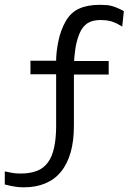

<svg xmlns="http://www.w3.org/2000/svg" viewBox="-20 -590 575 803"><path d="M491.2 -479 498 -543.5C488.3 -548.8 479.5 -553.2 471.2 -556.6C462.9 -560.1 455.1 -563 447.8 -564.9C440.4 -566.9 432.6 -568.4 424.8 -568.8C417 -569.3 407.7 -569.8 397.5 -569.8C362.8 -569.8 334 -564.5 310.5 -553.7C287.1 -543 268.6 -525.4 254.4 -500.5C240.2 -475.6 230.5 -448.2 224.1 -417.5C217.8 -386.7 214.8 -359.9 214.8 -335.9H107.4V-279.3H214.8V-62.5C214.8 -28.8 211.9 1 206.5 26.4C201.2 51.8 192.4 72.8 180.7 88.9C168.9 105 153.8 117.2 134.8 124.5C115.7 131.8 93.8 135.7 68.4 135.7C62 135.7 56.2 135.7 50.8 135.3C45.4 134.8 40.5 134.3 35.6 133.8C30.8 133.3 25.4 132.3 20 130.9C14.6 129.4 7.8 128.4 0 127V181.6L25.4 187.5L44.9 190.9C50.8 191.9 56.6 192.4 62 192.9C67.4 193.4 73.7 193.4 80.1 193.4C113.3 193.4 143.1 188 168.9 177.2C194.8 166.5 216.8 150.4 234.9 128.4C252.9 106.4 266.1 79.6 275.4 47.4C284.7 15.1 289.1 -22 289.1 -64.5V-278.3H434.6V-335H290V-335.4C290 -341.3 291.5 -357.9 294.9 -384.3C297.9 -406.2 303.7 -427.7 312 -448.7C320.3 -468.8 331.5 -483.4 345.7 -492.7C359.9 -502 378.4 -506.3 401.4 -506.3L425.8 -504.9L446.8 -500.5L467.3 -492.2Z"/></svg>

Font: Tuffy
Style: Regular
Weight: 500
Designer: Thatcher Ulrich, Karoly Barta and Michael Everson
Version: Version 001.270